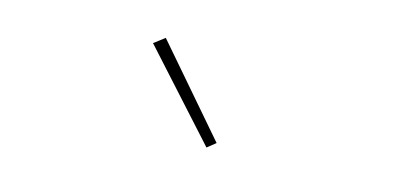

<svg xmlns="http://www.w3.org/2000/svg" viewBox="-33 -825 666 312"><g transform="rotate(10 300.0 -669.0)"><path d="M317 -587 202 -739 221 -751 332 -597Z"/></g></svg>

Font: IBM Plex Sans Thin
Style: Regular
Weight: 100
Designer: Mike Abbink, Paul van der Laan, Pieter van Rosmalen
Foundry: Bold Monday
Version: Version 3.0